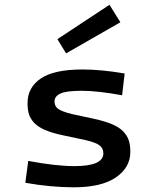

<svg xmlns="http://www.w3.org/2000/svg" viewBox="-20 -777 654 810"><path d="M222.2 -611.8 441.9 -756.8 487.8 -683.1 258.8 -551.8ZM529.8 -136.2Q529.8 -70.3 469 -28.6Q408.2 13.2 291 13.2Q194.3 13.2 86.9 -5.9L99.1 -98.1Q216.8 -76.2 293.9 -76.2Q416 -76.2 416 -129.9Q416 -150.9 400.4 -163.3Q384.8 -175.8 340.8 -186L246.1 -206.1Q199.7 -215.8 169.9 -228.8Q140.1 -241.7 124 -259Q107.9 -276.4 102.1 -295.4Q96.2 -314.5 96.2 -341.8Q96.2 -408.2 152.3 -446Q208.5 -483.9 327.1 -483.9Q408.7 -483.9 505.9 -466.8L495.1 -375Q393.1 -394 324.2 -394Q260.7 -394 235.4 -382.6Q210 -371.1 210 -349.1Q210 -329.1 224.6 -318.1Q239.3 -307.1 283.2 -295.9L376 -275.9Q422.9 -265.6 453.4 -252.7Q483.9 -239.7 500.5 -221.9Q517.1 -204.1 523.4 -184.3Q529.8 -164.6 529.8 -136.2Z"/></svg>

Font: IntelOne Mono Medium
Style: Regular
Weight: 500
Designer: Fred Shallcrass
Foundry: Frere-Jones Type LLC
Version: Version 1.200;hotconv 1.1.0;makeotfexe 2.6.0;FJTRelease1.2